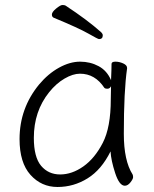

<svg xmlns="http://www.w3.org/2000/svg" viewBox="-20 -730 615 766"><path d="M390 -589Q390 -574 375 -574Q371 -574 332.5 -596Q294 -618 195 -659Q187 -662 187 -672Q187 -682 204 -696Q221 -710 229 -710Q237 -710 241 -708Q328 -651 384 -601Q390 -595 390 -589ZM487 -457Q474 -368 474 -196Q474 -89 509 -34Q511 -30 511 -23Q511 -16 500.5 -2.5Q490 11 478 11Q456 11 439.5 -39.5Q423 -90 421 -126Q385 -53 329.5 -18.5Q274 16 209.5 16Q145 16 101.5 -32.5Q58 -81 58 -175Q58 -298 136 -393Q172 -436 215.5 -460Q259 -484 299.5 -484Q340 -484 373.5 -466Q407 -448 423 -410Q425 -456 425 -475Q425 -484 440.5 -484Q456 -484 471.5 -477Q487 -470 487 -459ZM423 -386Q418 -376 408.5 -376Q399 -376 396 -380Q359 -436 299 -436Q271 -436 237.5 -416.5Q204 -397 176 -362Q115 -286 115 -180Q115 -103 144 -68.5Q173 -34 220 -34Q267 -34 312.5 -66Q358 -98 390 -160Q422 -222 422 -334Q422 -361 423 -386Z"/></svg>

Font: LXGW WenKai Lite Light
Style: Regular
Weight: 300
Designer: LXGW / Fontworks Inc.
Foundry: LXGW / Fontworks Inc.
Version: Version 1.511; March 25, 2025